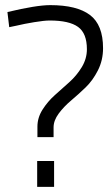

<svg xmlns="http://www.w3.org/2000/svg" viewBox="-20 -730 426 749"><path d="M382 -542Q382 -495 362 -455.5Q342 -416 314 -389Q286 -362 257.5 -338Q229 -314 209 -287Q189 -260 189 -233V-195H126V-236Q126 -271 146 -302.5Q166 -334 194 -359Q222 -384 250.5 -409.5Q279 -435 299 -468Q319 -501 319 -538Q319 -600 284.5 -625Q250 -650 174 -650Q153 -650 113.5 -643.5Q74 -637 45 -630L16 -624L9 -683Q122 -710 176 -710Q280 -710 331 -671.5Q382 -633 382 -542ZM125 -1V-102H191V-1Z"/></svg>

Font: TitilliumText22L Lt
Style: Thin
Weight: 300
Designer: Campivisivi
Foundry: Campivisivi
Version: 1.000